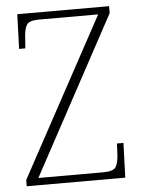

<svg xmlns="http://www.w3.org/2000/svg" viewBox="-52 -755 583 796"><g transform="rotate(-5 239.5 -357.0)"><path d="M27 0V-26L384 -684H138Q98 -684 87 -668Q76 -652 74 -612L71 -570H45L50 -714H432V-685L78 -30H349Q389 -30 400 -46Q411 -62 413 -101L415 -144H442L437 0Z"/></g></svg>

Font: Noto Serif Armenian SemiCondensed ExtraLight
Style: Regular
Weight: 200
Width: 4
Designer: Monotype Design Team
Foundry: Monotype Imaging Inc.
Version: Version 2.008; ttfautohint (v1.8.4.7-5d5b)